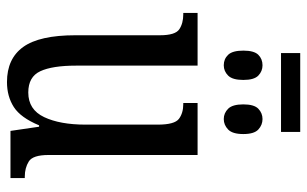

<svg xmlns="http://www.w3.org/2000/svg" viewBox="-185 -685 880 550"><g transform="rotate(90 255.0 -410.0)"><path d="M132 -775V-830H358V-775ZM167 -611Q149 -611 137 -623.5Q125 -636 125 -667Q125 -698 137 -710Q149 -722 167 -722Q184 -722 196.5 -710Q209 -698 209 -667Q209 -636 196.5 -623.5Q184 -611 167 -611ZM321 -611Q304 -611 291.5 -623.5Q279 -636 279 -667Q279 -698 291.5 -710Q304 -722 321 -722Q338 -722 351 -710Q364 -698 364 -667Q364 -636 351 -623.5Q338 -611 321 -611ZM215 10Q148 10 114.5 -36.5Q81 -83 81 -186V-428Q81 -472 64 -483.5Q47 -495 21 -495H17V-536H168V-188Q168 -120 184 -85.5Q200 -51 245 -51Q294 -51 315.5 -96.5Q337 -142 337 -215V-422Q337 -470 320.5 -482.5Q304 -495 278 -495H275V-536H424V-109Q424 -64 442.5 -52.5Q461 -41 486 -41H490V0H355L343 -82H339Q317 -29 286.5 -9.5Q256 10 215 10Z"/></g></svg>

Font: Noto Serif ExtraCondensed
Style: Regular
Weight: 400
Width: 2
Designer: Monotype Design Team
Foundry: Monotype Imaging Inc.
Version: Version 2.015